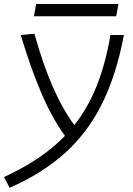

<svg xmlns="http://www.w3.org/2000/svg" viewBox="-47 -689 653 940"><path d="M0 230.5 -27.3 177.7Q64.9 135.3 138.9 85.7Q212.9 36.1 271 -23.9Q207 -111.8 153.6 -237.8Q100.1 -363.8 54.7 -517.6L121.6 -523.9Q201.7 -232.4 316.9 -76.7Q384.3 -162.1 427.2 -270.5Q470.2 -378.9 493.7 -517.6H559.6Q523.4 -325.2 453.9 -183.8Q384.3 -42.5 273.2 58.3Q162.1 159.2 0 230.5ZM119.1 -609.4 129.9 -669.4H532.7L522 -609.4Z"/></svg>

Font: Cascadia Code PL Light
Style: Italic
Weight: 300
Italic angle: -10°
Monospace: yes
Designer: Aaron Bell
Foundry: Saja Typeworks
Version: Version 2404.023; ttfautohint (v1.8.4)